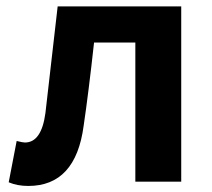

<svg xmlns="http://www.w3.org/2000/svg" viewBox="-20 -580 677 613"><path d="M70.3 13.7Q35.2 13.7 7.8 2L33.2 -129.9Q52.7 -125 59.6 -125Q112.3 -125 125 -218.8Q139.6 -343.8 164.1 -559.6H558.6V0H412.1V-444.3H280.3Q262.7 -284.2 247.1 -178.7Q221.7 13.7 70.3 13.7Z"/></svg>

Font: Gen Shin Gothic Bold
Style: Bold
Weight: 700
Designer: [Source Han Sans]
Ryoko NISHIZUKA  (kana & ideographs); Paul D. Hunt (Latin, Greek & Cyrillic); Wenlong ZHANG  (bopomofo
Version: Version 1.002.20150607